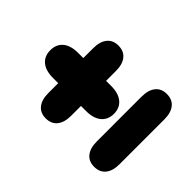

<svg xmlns="http://www.w3.org/2000/svg" viewBox="-139 -634 757 757"><g transform="rotate(-45 240.0 -255.5)"><path d="M115 -127Q78 -127 57.5 -110.5Q37 -94 37 -64Q37 -33 57.5 -16.5Q78 0 115 0H365Q402 0 422.5 -16.5Q443 -33 443 -64Q443 -94 422.5 -110.5Q402 -127 365 -127ZM170 -397H115Q78 -397 57.5 -380.5Q37 -364 37 -334Q37 -303 57.5 -286.5Q78 -270 115 -270H170V-241Q170 -201 188.5 -178.5Q207 -156 240 -156Q273 -156 291.5 -178.5Q310 -201 310 -241V-270H365Q402 -270 422.5 -286.5Q443 -303 443 -334Q443 -364 422.5 -380.5Q402 -397 365 -397H310V-426Q310 -467 291.5 -489Q273 -511 240 -511Q207 -511 188.5 -489Q170 -467 170 -426Z"/></g></svg>

Font: Beiruti Black
Style: Regular
Weight: 900
Designer: Arlette Boutros
Foundry: Boutros
Version: Version 1.41